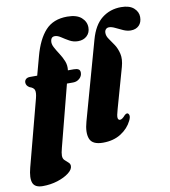

<svg xmlns="http://www.w3.org/2000/svg" viewBox="-120 -819 973 1097"><g transform="rotate(-10 366.5 -270.0)"><path d="M43 -405.5Q43 -417.5 51.5 -425Q60 -432.5 75 -432.5H117L146 -539.5Q171.5 -635 217.2 -685Q263 -735 343.5 -735Q398.5 -735 425.8 -711Q453 -687 453 -653Q453 -623 433.2 -604.5Q413.5 -586 382 -586Q355 -586 332.2 -598.8Q309.5 -611.5 290.2 -624.5Q271 -637.5 254.5 -637.5Q234 -637.5 230.5 -615.5Q227 -597.5 237.8 -577Q248.5 -556.5 263.5 -533.8Q278.5 -511 288.8 -485.8Q299 -460.5 295 -432H329.5Q346.5 -432 356 -426.5Q365.5 -421 365.5 -406.5Q365.5 -386.5 349.8 -372.5Q334 -358.5 313 -358.5H276.5L184 -1Q176.5 26.5 176.5 42.5Q176.5 59.5 186.5 69.2Q196.5 79 206.8 87.5Q217 96 217 109Q217 129.5 191.2 149.2Q165.5 169 125 181.8Q84.5 194.5 39.5 194.5Q-6 194.5 -17.5 165.5Q-29 136.5 -13.5 78L87.5 -306Q96 -339 90.5 -353.8Q85 -368.5 62.5 -375.5Q43 -387 43 -405.5ZM656.5 -735Q705 -735 729.8 -712.8Q754.5 -690.5 754.5 -661Q754.5 -629.5 736.8 -611.8Q719 -594 689 -594Q668 -594 646 -603.8Q624 -613.5 604 -623.5Q584 -633.5 569 -633.5Q556.5 -633.5 549.5 -625.2Q542.5 -617 543 -604Q543 -586.5 556.2 -568.2Q569.5 -550 584.5 -527Q599.5 -504 606.8 -472.5Q614 -441 602 -397.5L536.5 -165Q525 -126.5 527.2 -114.2Q529.5 -102 539.5 -102Q552 -102 570.5 -123.5Q578.5 -131 584.5 -131Q593 -131 596.5 -119.5Q600 -108 589.5 -87Q569 -45 525.8 -17.5Q482.5 10 421.5 10Q360 10 345.5 -26.8Q331 -63.5 348.5 -125.5L475 -579Q497.5 -660.5 545 -697.8Q592.5 -735 656.5 -735Z"/></g></svg>

Font: Fraunces 144pt S050 Black
Style: Italic
Weight: 900
Italic angle: -16°
Version: Version 1.000; ttfautohint (v1.8.3)